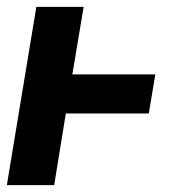

<svg xmlns="http://www.w3.org/2000/svg" viewBox="-20 -540 540 560"><path d="M0 0 86 -520H224L191 -323H433L414 -209H172L138 0Z"/></svg>

Font: Iosevka Heavy
Style: Italic
Weight: 900
Italic angle: -9°
Monospace: yes
Designer: Belleve Invis
Foundry: Belleve Invis
Version: Version 32.5.0; ttfautohint (v1.8.4)